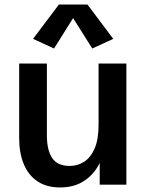

<svg xmlns="http://www.w3.org/2000/svg" viewBox="-20 -804 643 836"><path d="M241.7 12.2Q183.1 12.2 143.3 -14.4Q103.5 -41 83.5 -89.4Q63.5 -137.7 63.5 -201.7V-527.3H184.1V-214.8Q184.1 -150.9 207 -116.2Q230 -81.5 283.2 -81.5Q318.4 -81.5 346.7 -99.9Q375 -118.2 392.1 -157.7Q409.2 -197.3 409.2 -261.2V-527.3H530.3V0H414.1V-124L417.5 -102.1Q395 -50.3 350.3 -19Q305.7 12.2 241.7 12.2ZM215.3 -592.8 124 -634.8 236.3 -784.2H360.8L473.1 -634.8L381.8 -592.8L298.3 -725.1Z"/></svg>

Font: Schibsted Grotesk SemiBold
Style: Regular
Weight: 600
Designer: Bakken & Baeck AS, Henrik Kongsvoll
Foundry: Schibsted ASA
Version: Version 1.100;gftools[0.9.25]